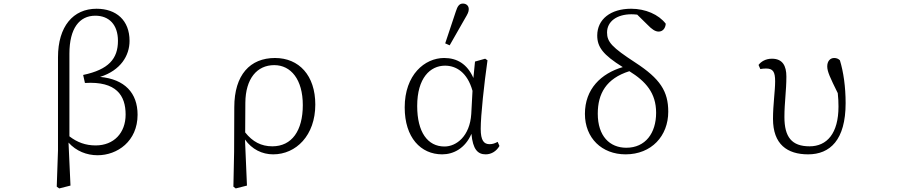

<svg xmlns="http://www.w3.org/2000/svg" viewBox="-20 -851 5029 1076"><path d="M369 -550C369 -692 425 -763 514 -763C591 -763 641 -713 641 -622C641 -522 589 -461 446 -431L456 -386C633 -397 684 -315 684 -209C684 -106 618 -36 516 -36C460 -36 413 -53 369 -87ZM298 195 312 205 375 189 364 -52C407 -4 466 19 527 19C637 19 751 -59 751 -208C751 -330 679 -407 541 -420C657 -457 706 -540 706 -622C706 -737 632 -802 521 -802C390 -802 305 -703 305 -530V-8Z M1355 -275C1356 -410 1420 -486 1517 -486C1610 -486 1677 -406 1677 -262C1677 -119 1616 -31 1506 -31C1444 -31 1395 -57 1354 -109ZM1288 195 1301 205 1364 189 1353 -69C1392 -14 1449 14 1511 14C1639 14 1747 -92 1747 -265C1747 -428 1656 -526 1521 -526C1382 -526 1293 -432 1293 -250L1292 0Z M2318 -257C2318 -414 2391 -483 2474 -483C2536 -483 2599 -446 2628 -342L2621 -212C2613 -88 2538 -30 2471 -30C2376 -30 2318 -111 2318 -257ZM2458 14C2522 14 2587 -20 2622 -101C2630 -14 2657 14 2702 14C2735 14 2763 -5 2779 -33L2769 -56C2754 -48 2741 -43 2724 -43C2692 -43 2674 -63 2674 -129C2674 -204 2693 -380 2712 -513L2699 -522L2642 -506L2633 -414C2598 -493 2541 -526 2469 -526C2360 -526 2248 -432 2248 -249C2248 -80 2338 14 2458 14ZM2475 -608 2500 -597 2585 -746C2601 -773 2607 -784 2607 -800C2607 -819 2593 -831 2574 -831C2555 -831 2544 -818 2534 -785Z M3486 14C3631 14 3725 -89 3725 -225C3725 -340 3679 -410 3541 -500C3409 -586 3382 -616 3382 -669C3382 -730 3436 -771 3519 -771C3530 -771 3541 -770 3551 -769L3609 -712C3633 -687 3652 -674 3671 -674C3694 -674 3709 -692 3711 -718C3671 -770 3597 -802 3517 -802C3402 -802 3327 -743 3327 -652C3327 -588 3359 -544 3470 -475C3348 -439 3258 -352 3258 -213C3258 -77 3353 14 3486 14ZM3330 -214C3330 -326 3377 -411 3507 -452C3599 -395 3657 -330 3657 -219C3657 -105 3597 -23 3490 -23C3397 -23 3330 -88 3330 -214Z M4509 14C4631 14 4719 -66 4719 -273C4719 -364 4707 -448 4687 -513C4679 -521 4669 -526 4655 -526C4632 -526 4616 -508 4616 -479C4616 -450 4632 -416 4675 -329C4678 -301 4679 -279 4679 -254C4679 -103 4614 -31 4517 -31C4417 -31 4376 -83 4376 -195C4376 -276 4387 -342 4387 -422C4387 -482 4366 -522 4306 -522C4271 -522 4245 -506 4231 -487L4241 -464C4251 -466 4262 -467 4273 -467C4312 -467 4324 -449 4324 -395C4324 -341 4312 -265 4312 -185C4312 -42 4392 14 4509 14Z"/></svg>

Font: Kiri Minchoo Light
Style: Regular
Weight: 300
Designer: Ryoko NISHIZUKA 西塚涼子 (kana & ideographs); Frank Grießhammer (Latin, Greek & Cyrillic);
akenotsuki.com/eyeben/fonts/ (U+
Foundry: Adobe
akenotsuki.com/eyeben/fonts/
Version: Version 4.002;hotconv 1.0.119;makeotfexe 2.5.65604